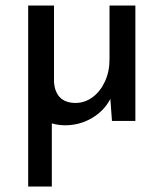

<svg xmlns="http://www.w3.org/2000/svg" viewBox="-20 -434 587 689"><path d="M465.8 -414.1V0H381.8L376 -79.1Q354.5 -37.1 310.5 -10.7Q266.6 15.6 212.9 15.6Q190.4 15.6 166 8.8V235.4H81.1V-414.1H173.8V-140.6Q175.8 -105.5 194.3 -85.4Q212.9 -65.4 250 -64.5Q284.2 -64.5 312 -85Q339.8 -105.5 356.4 -141.1Q373 -176.8 373 -220.7V-414.1Z"/></svg>

Font: Josefin Sans CFJ
Style: Regular
Weight: 400
Designer: Santiago Orozco
Foundry: Typemade
Version: Version 2.000